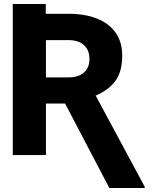

<svg xmlns="http://www.w3.org/2000/svg" viewBox="-20 -776 788 961"><path d="M209 -755.9V-707H322.3Q405.3 -707 465.8 -682.9Q526.4 -658.7 559.1 -611.8Q591.8 -564.9 591.8 -498Q591.8 -418.5 557.9 -371.8Q523.9 -325.2 459 -297.4L704.1 158.2V165H527.3L305.7 -257.8H210V0H43.9V-755.9ZM322.3 -388.7Q373 -388.7 400.4 -413.1Q427.7 -437.5 427.7 -480.5Q427.7 -524.9 400.6 -550Q373.5 -575.2 322.3 -575.2H210V-388.7Z"/></svg>

Font: Pretendard Std ExtraBold
Style: Regular
Weight: 800
Designer: Base glyphs from Inter by Rasmus Andersson; Hangeul glyphs from Noto Sans CJK(Source Han Sans) by Jang Soo-young and Kan
Foundry: Kil Hyung-jin
Version: Version 1.309